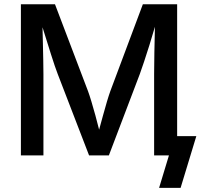

<svg xmlns="http://www.w3.org/2000/svg" viewBox="-20 -748 965 924"><path d="M80.6 0V-727.5H244.6L403.3 -310.1Q410.6 -290.5 419.9 -259.5Q429.2 -228.5 439 -192.9Q448.7 -157.2 457 -124Q465.8 -156.2 475.6 -191.9Q485.4 -227.5 494.6 -258.8Q503.9 -290 511.2 -310.1L667.5 -727.5H832.5V0H721.7V-391.6Q721.7 -431.6 722.9 -494.9Q724.1 -558.1 725.6 -619.1Q712.9 -574.7 699.2 -531.2Q685.5 -487.8 673.3 -450.9Q661.1 -414.1 652.8 -391.6L503.9 0H408.7L257.8 -391.6Q245.1 -424.3 225.3 -486.8Q205.6 -549.3 184.6 -616.7Q185.5 -578.6 186.5 -537.1Q187.5 -495.6 188.2 -457.5Q189 -419.4 189 -391.6V0ZM745.6 156.2 793 0H758.3V-92.8H924.8L849.1 156.2Z"/></svg>

Font: Inter Medium
Style: Regular
Weight: 500
Designer: Rasmus Andersson
Foundry: rsms
Version: Version 4.001;git-9221beed3